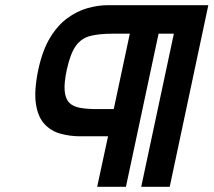

<svg xmlns="http://www.w3.org/2000/svg" viewBox="-20 -722 824 741"><path d="M290 -196H397L355 -1H466L592 -592H651L525 -1H635L784 -702H397Q358 -702 317.5 -690.5Q277 -679 239.5 -651.5Q202 -624 173 -576Q144 -528 128 -454Q111 -373 118.5 -322Q126 -271 151.5 -243.5Q177 -216 213.5 -206Q250 -196 290 -196ZM415 -592H481L419 -301H353Q315 -301 288 -306Q261 -311 246.5 -326.5Q232 -342 229.5 -372.5Q227 -403 238 -454Q252 -517 273.5 -546Q295 -575 329.5 -583.5Q364 -592 415 -592Z"/></svg>

Font: Advent Pro
Style: Bold Italic
Weight: 700
Italic angle: -12°
Designer: VivaRado, Andreas Kalpakidis
Foundry: VivaRado, Andreas Kalpakidis
Version: Version 3.000